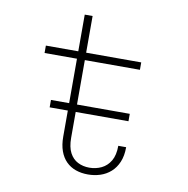

<svg xmlns="http://www.w3.org/2000/svg" viewBox="-76 -733 802 817"><g transform="rotate(10 325.0 -324.0)"><path d="M146.5 -244V-276H487V-244ZM225 -131.5V-658.5H259V-132.5Q259 -92 272 -67.5Q285 -43 307.2 -31.8Q329.5 -20.5 357 -20.5Q385 -20.5 409 -32Q433 -43.5 447.8 -68.2Q462.5 -93 462.5 -133.5H496.5Q496.5 -96 485 -69Q473.5 -42 454 -24.8Q434.5 -7.5 409.2 0.8Q384 9 356 9Q327 9 303 0.5Q279 -8 261.5 -25.5Q244 -43 234.5 -69.5Q225 -96 225 -131.5ZM85 -468V-500H497V-468Z"/></g></svg>

Font: Trispace Thin
Style: Regular
Weight: 100
Designer: Tyler Finck
Foundry: Etcetera Type Company
Version: Version 1.210